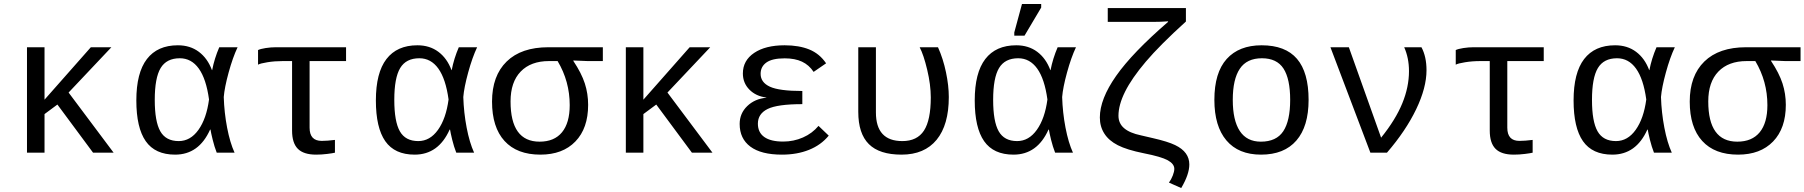

<svg xmlns="http://www.w3.org/2000/svg" viewBox="-20 -765 9041 962"><path d="M446.3 0 267.6 -241.2 203.1 -193.4V0H115.2V-528.3H203.1V-265.6L435.1 -528.3H538.1L323.7 -301.3L549.3 0Z M1032.7 -115.7Q976.6 9.8 857.4 9.8Q757.3 9.8 710.2 -57.6Q663.1 -125 663.1 -261.7Q663.1 -400.4 716.1 -469.2Q769 -538.1 871.1 -538.1Q932.6 -538.1 976.3 -505.4Q1020 -472.7 1042 -413.6H1043Q1054.2 -471.7 1078.6 -528.3H1170.4Q1146 -476.6 1125.5 -401.6Q1105 -326.7 1101.1 -278.8Q1103.5 -200.7 1117.9 -125.5Q1132.3 -50.3 1155.3 0H1065.9Q1054.2 -29.8 1045.7 -64.7Q1037.1 -99.6 1034.7 -115.7ZM755.4 -264.6Q755.4 -156.2 783.2 -107.2Q811 -58.1 875.5 -58.1Q934.1 -58.1 974.4 -114.5Q1014.6 -170.9 1027.3 -266.6Q1013.2 -369.6 976.1 -421.4Q939 -473.1 880.9 -473.1Q814.5 -473.1 784.9 -424.1Q755.4 -375 755.4 -264.6Z M1396 -459Q1356 -459 1319.8 -453.1Q1283.7 -447.3 1272.9 -440.9V-514.2Q1284.7 -520 1310.8 -524.2Q1336.9 -528.3 1362.3 -528.3H1713.9V-459H1531.2V-125Q1531.2 -59.1 1591.8 -59.1Q1619.1 -59.1 1658.2 -64V0Q1647 2.9 1619.1 6.3Q1591.3 9.8 1564 9.8Q1501.5 9.8 1472.4 -19.3Q1443.4 -48.3 1443.4 -110.8V-459Z M2232.9 -115.7Q2176.8 9.8 2057.6 9.8Q1957.5 9.8 1910.4 -57.6Q1863.3 -125 1863.3 -261.7Q1863.3 -400.4 1916.3 -469.2Q1969.2 -538.1 2071.3 -538.1Q2132.8 -538.1 2176.5 -505.4Q2220.2 -472.7 2242.2 -413.6H2243.2Q2254.4 -471.7 2278.8 -528.3H2370.6Q2346.2 -476.6 2325.7 -401.6Q2305.2 -326.7 2301.3 -278.8Q2303.7 -200.7 2318.1 -125.5Q2332.5 -50.3 2355.5 0H2266.1Q2254.4 -29.8 2245.8 -64.7Q2237.3 -99.6 2234.9 -115.7ZM1955.6 -264.6Q1955.6 -156.2 1983.4 -107.2Q2011.2 -58.1 2075.7 -58.1Q2134.3 -58.1 2174.6 -114.5Q2214.8 -170.9 2227.5 -266.6Q2213.4 -369.6 2176.3 -421.4Q2139.2 -473.1 2081.1 -473.1Q2014.6 -473.1 1985.1 -424.1Q1955.6 -375 1955.6 -264.6Z M2926.8 -239.7Q2926.8 -122.1 2863 -56.2Q2799.3 9.8 2687.5 9.8Q2570.3 9.8 2507.8 -58.8Q2445.3 -127.4 2445.3 -255.9Q2445.3 -385.3 2518.6 -456.8Q2591.8 -528.3 2727.5 -528.3H3000.5V-459H2924.8L2852.5 -461.9V-460Q2893.6 -398.4 2910.2 -346.9Q2926.8 -295.4 2926.8 -239.7ZM2834.5 -238.3Q2834.5 -357.4 2773.9 -459H2730.5Q2639.6 -459 2588.9 -406.5Q2538.1 -354 2538.1 -256.8Q2538.1 -55.2 2683.6 -55.2Q2757.3 -55.2 2795.9 -102.3Q2834.5 -149.4 2834.5 -238.3Z M3446.8 0 3268.1 -241.2 3203.6 -193.4V0H3115.7V-528.3H3203.6V-265.6L3435.5 -528.3H3538.6L3324.2 -301.3L3549.8 0Z M3903.8 -55.7Q3956.5 -55.7 4003.2 -76.2Q4049.8 -96.7 4081.1 -134.3L4132.3 -85.4Q4093.3 -38.1 4033.4 -14.2Q3973.6 9.8 3897.9 9.8Q3793.5 9.8 3739.7 -30.3Q3686 -70.3 3686 -144Q3686 -196.8 3723.9 -233.4Q3761.7 -270 3819.8 -275.4V-276.4Q3767.6 -282.7 3734.9 -315.9Q3702.1 -349.1 3702.1 -397Q3702.1 -461.9 3758.8 -500Q3815.4 -538.1 3911.1 -538.1Q3983.4 -538.1 4034.9 -517.1Q4086.4 -496.1 4119.1 -447.8L4056.6 -404.8Q4033.7 -439.5 3998.3 -456.1Q3962.9 -472.7 3911.6 -472.7Q3849.1 -472.7 3820.1 -451.9Q3791 -431.2 3791 -395Q3791 -352.1 3837.6 -330.6Q3884.3 -309.1 4000 -309.1V-243.2Q3875 -243.2 3826.2 -219Q3777.3 -194.8 3777.3 -145.5Q3777.3 -101.1 3809.6 -78.4Q3841.8 -55.7 3903.8 -55.7Z M4733.9 -278.8Q4733.9 -139.2 4672.9 -64.7Q4611.8 9.8 4497.1 9.8Q4386.2 9.8 4333.3 -43Q4280.3 -95.7 4280.3 -204.6V-528.3H4368.7V-201.7Q4368.7 -58.1 4501 -58.1Q4575.2 -58.1 4609.4 -110.6Q4643.6 -163.1 4643.6 -276.9Q4643.6 -340.3 4625.7 -415.3Q4607.9 -490.2 4587.9 -528.3H4679.7Q4705.6 -470.7 4719.7 -403.3Q4733.9 -335.9 4733.9 -278.8Z M5233.4 -115.7Q5177.2 9.8 5058.1 9.8Q4958 9.8 4910.9 -57.6Q4863.8 -125 4863.8 -261.7Q4863.8 -400.4 4916.7 -469.2Q4969.7 -538.1 5071.8 -538.1Q5133.3 -538.1 5177 -505.4Q5220.7 -472.7 5242.7 -413.6H5243.7Q5254.9 -471.7 5279.3 -528.3H5371.1Q5346.7 -476.6 5326.2 -401.6Q5305.7 -326.7 5301.8 -278.8Q5304.2 -200.7 5318.6 -125.5Q5333 -50.3 5356 0H5266.6Q5254.9 -29.8 5246.3 -64.7Q5237.8 -99.6 5235.4 -115.7ZM4956.1 -264.6Q4956.1 -156.2 4983.9 -107.2Q5011.7 -58.1 5076.2 -58.1Q5134.8 -58.1 5175 -114.5Q5215.3 -170.9 5228 -266.6Q5213.9 -369.6 5176.8 -421.4Q5139.6 -473.1 5081.5 -473.1Q5015.1 -473.1 4985.6 -424.1Q4956.1 -375 4956.1 -264.6ZM5062 -586.4V-602.5L5100.6 -745.1H5196.8V-727.1L5113.3 -586.4Z M5584 -185.1Q5584 -147 5612.1 -122.8Q5640.1 -98.6 5696.3 -86.9L5756.8 -72.8Q5831.5 -55.7 5867.9 -38.1Q5904.3 -20.5 5921.6 3.7Q5939 27.8 5939 59.1Q5939 108.4 5898.4 177.2L5836.9 149.9Q5848.1 134.8 5856 114.7Q5863.8 94.7 5863.8 81.1Q5863.8 56.2 5831.1 38.1Q5798.3 20 5710.9 2.9Q5626 -14.2 5580.8 -37.4Q5535.6 -60.5 5513.2 -95.7Q5490.7 -130.9 5490.7 -176.3Q5490.7 -268.6 5572.3 -384.8Q5653.8 -501 5832.5 -655.3V-658.2Q5797.4 -655.3 5755.9 -655.3H5530.3V-724.6H5921.9V-657.2Q5791 -538.6 5720.7 -455.6Q5650.4 -372.6 5617.2 -305.9Q5584 -239.3 5584 -185.1Z M6536.6 -264.6Q6536.6 -131.3 6475.3 -60.8Q6414.1 9.8 6298.3 9.8Q6185.1 9.8 6124.8 -61.5Q6064.5 -132.8 6064.5 -264.6Q6064.5 -400.9 6126.2 -469.5Q6188 -538.1 6301.3 -538.1Q6420.4 -538.1 6478.5 -470.2Q6536.6 -402.3 6536.6 -264.6ZM6444.3 -264.6Q6444.3 -369.6 6410.9 -421.4Q6377.4 -473.1 6302.7 -473.1Q6227.1 -473.1 6191.9 -420.4Q6156.7 -367.7 6156.7 -264.6Q6156.7 -162.1 6191.9 -108.6Q6227.1 -55.2 6297.4 -55.2Q6375 -55.2 6409.7 -107.4Q6444.3 -159.7 6444.3 -264.6Z M7127.4 -413.1Q7127.4 -325.7 7075.7 -217.8Q7023.9 -109.9 6929.2 0H6846.2L6646 -528.3H6738.3L6899.9 -75.2Q6972.7 -165.5 7006.1 -247.3Q7039.6 -329.1 7039.6 -408.7Q7039.6 -474.6 7015.6 -528.3H7102.1Q7127.4 -481 7127.4 -413.1Z M7397 -459Q7356.9 -459 7320.8 -453.1Q7284.7 -447.3 7273.9 -440.9V-514.2Q7285.6 -520 7311.8 -524.2Q7337.9 -528.3 7363.3 -528.3H7714.8V-459H7532.2V-125Q7532.2 -59.1 7592.8 -59.1Q7620.1 -59.1 7659.2 -64V0Q7647.9 2.9 7620.1 6.3Q7592.3 9.8 7564.9 9.8Q7502.4 9.8 7473.4 -19.3Q7444.3 -48.3 7444.3 -110.8V-459Z M8233.9 -115.7Q8177.7 9.8 8058.6 9.8Q7958.5 9.8 7911.4 -57.6Q7864.3 -125 7864.3 -261.7Q7864.3 -400.4 7917.2 -469.2Q7970.2 -538.1 8072.3 -538.1Q8133.8 -538.1 8177.5 -505.4Q8221.2 -472.7 8243.2 -413.6H8244.1Q8255.4 -471.7 8279.8 -528.3H8371.6Q8347.2 -476.6 8326.7 -401.6Q8306.2 -326.7 8302.2 -278.8Q8304.7 -200.7 8319.1 -125.5Q8333.5 -50.3 8356.4 0H8267.1Q8255.4 -29.8 8246.8 -64.7Q8238.3 -99.6 8235.8 -115.7ZM7956.5 -264.6Q7956.5 -156.2 7984.4 -107.2Q8012.2 -58.1 8076.7 -58.1Q8135.3 -58.1 8175.5 -114.5Q8215.8 -170.9 8228.5 -266.6Q8214.4 -369.6 8177.2 -421.4Q8140.1 -473.1 8082 -473.1Q8015.6 -473.1 7986.1 -424.1Q7956.5 -375 7956.5 -264.6Z M8927.7 -239.7Q8927.7 -122.1 8864 -56.2Q8800.3 9.8 8688.5 9.8Q8571.3 9.8 8508.8 -58.8Q8446.3 -127.4 8446.3 -255.9Q8446.3 -385.3 8519.5 -456.8Q8592.8 -528.3 8728.5 -528.3H9001.5V-459H8925.8L8853.5 -461.9V-460Q8894.5 -398.4 8911.1 -346.9Q8927.7 -295.4 8927.7 -239.7ZM8835.4 -238.3Q8835.4 -357.4 8774.9 -459H8731.4Q8640.6 -459 8589.8 -406.5Q8539.1 -354 8539.1 -256.8Q8539.1 -55.2 8684.6 -55.2Q8758.3 -55.2 8796.9 -102.3Q8835.4 -149.4 8835.4 -238.3Z"/></svg>

Font: Courier New
Style: Regular
Weight: 400
Designer: Steve Matteson
Foundry: Ascender Corporation
Version: Version 2.00.3